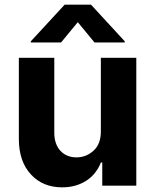

<svg xmlns="http://www.w3.org/2000/svg" viewBox="-20 -792 662 819"><path d="M211.6 -545.5V-225.1Q211.6 -201 218.4 -181.6Q225.1 -162.3 237.6 -148.8Q250 -135.3 267.4 -128Q284.8 -120.7 306.1 -120.7Q347.3 -120.7 378.9 -149.1Q410.5 -177.6 410.2 -232.2V-545.5H561.4V0H416.2V-99.1H410.5Q401.3 -75.3 385.8 -55.6Q370.4 -35.9 349.4 -22Q328.5 -8.2 302.2 -0.5Q275.9 7.1 245 7.1Q162.6 7.1 111.9 -47.9Q60.7 -103.3 60.4 -198.2V-545.5ZM111.5 -610.8V-615.8L255.7 -772H368.3L512.1 -615.8V-610.8H383.2L311.8 -697.4L240.4 -610.8Z"/></svg>

Font: Inter P
Style: Bold
Weight: 700
Designer: Rasmus Andersson
Foundry: rsms
Version: Version 3.018;git-588b23468